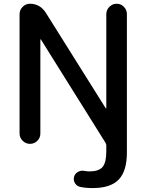

<svg xmlns="http://www.w3.org/2000/svg" viewBox="-20 -750 764 1001"><path d="M82 -53.7V-675.8Q82 -698.2 98.1 -714.4Q114.3 -730.5 135.7 -730.5Q188.5 -730.5 218.8 -683.6L531.2 -185.5Q531.2 -184.6 533.2 -184.6Q534.2 -184.6 534.2 -185.5V-675.8Q534.2 -698.2 550.3 -714.4Q566.4 -730.5 588.4 -730.5Q610.4 -730.5 626 -714.4Q641.6 -698.2 641.6 -675.8V44.9Q641.6 141.6 599.1 186Q556.6 230.5 463.9 230.5Q424.8 230.5 399.4 224.6Q381.8 221.7 371.6 206.1Q361.3 190.4 366.2 171.9Q370.1 156.2 385.3 147Q400.4 137.7 417 140.6Q431.6 143.6 446.3 143.6Q495.1 143.6 514.6 120.6Q534.2 97.7 534.2 40V7.8Q534.2 1 529.3 -6.8L193.4 -543.9Q193.4 -544.9 191.4 -544.9Q190.4 -544.9 190.4 -543.9V-53.7Q190.4 -31.2 174.3 -15.6Q158.2 0 136.2 0Q114.3 0 98.1 -16.1Q82 -32.2 82 -53.7Z"/></svg>

Font: Rounded Mgen+ 2p medium
Style: Regular
Weight: 500
Designer: [Source Han Sans]
Ryoko NISHIZUKA  (kana & ideographs); Paul D. Hunt (Latin, Greek & Cyrillic); Wenlong ZHANG  (bopomofo
Version: Version 1.059.20150602